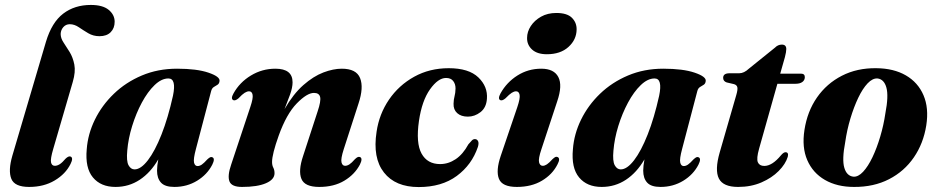

<svg xmlns="http://www.w3.org/2000/svg" viewBox="-20 -745 3792 777"><path d="M347.5 -725Q396 -725 420 -705Q444 -685 444 -657Q444 -631 428 -614.8Q412 -598.5 382.5 -598.5Q357.5 -598.5 337.2 -610.5Q317 -622.5 299 -634.8Q281 -647 262.5 -647Q246.5 -647 236.2 -635.2Q226 -623.5 225.5 -607.5Q225.5 -590.5 237 -573.2Q248.5 -556 261.8 -534.5Q275 -513 280.8 -483.8Q286.5 -454.5 274.5 -413.5L195.5 -142.5Q183.5 -102 186.5 -88Q189.5 -74 202 -74Q211.5 -74 221.8 -80.5Q232 -87 245.5 -103Q257.5 -114.5 265.5 -111.5Q278 -106.5 265.5 -81.5Q245.5 -41 201.5 -14.8Q157.5 11.5 98 11.5Q39 11.5 25.8 -21.5Q12.5 -54.5 30 -115L166 -576Q189.5 -654.5 235.8 -689.8Q282 -725 347.5 -725Z M773 -142.5Q762 -101.5 765.2 -87.2Q768.5 -73 779.5 -73Q788 -73 796.8 -79Q805.5 -85 819 -100Q826.5 -107 831 -108.8Q835.5 -110.5 839.5 -108.5Q851.5 -103.5 839 -78.5Q818.5 -38.5 777.5 -13.5Q736.5 11.5 685.5 11.5Q647.5 11.5 631.5 -6Q615.5 -23.5 615.5 -54.5Q615.5 -72.5 620.5 -100Q589.5 -46.5 545.5 -17.5Q501.5 11.5 447.5 11.5Q388 11.5 356 -27Q324 -65.5 331 -141Q335.5 -202.5 364 -260.8Q392.5 -319 440.8 -365.5Q489 -412 554 -439.5Q619 -467 696.5 -467Q776.5 -467 823.5 -451Q870.5 -435 868.5 -417.5Q867.5 -406.5 860.2 -402Q853 -397.5 845.2 -392.8Q837.5 -388 834.5 -376.5ZM495 -135.5Q491 -93 500.2 -76.2Q509.5 -59.5 524.5 -59.5Q550 -59.5 578.5 -96.5Q607 -133.5 633.5 -200.5Q660 -267.5 680 -357.5Q694.5 -427.5 661.5 -427.5Q633.5 -427.5 605.5 -400.5Q577.5 -373.5 554 -329.8Q530.5 -286 514.8 -235Q499 -184 495 -135.5Z M924.5 -339.5Q912.5 -345 925 -367Q950 -412 995.5 -439.5Q1041 -467 1094.5 -467Q1164 -467 1164 -412Q1164 -390.5 1153.8 -362.2Q1143.5 -334 1131.5 -303.5Q1167 -365 1207.8 -400.8Q1248.5 -436.5 1288.8 -451.8Q1329 -467 1363 -467Q1422 -467 1437.2 -429Q1452.5 -391 1431 -326.5L1371 -141Q1358.5 -102 1362 -88Q1365.5 -74 1376.5 -74Q1385 -74 1394 -79.8Q1403 -85.5 1416.5 -101Q1424 -108 1428.2 -109.5Q1432.5 -111 1437 -109.5Q1449 -104 1436.5 -79Q1415.5 -39 1373.5 -13.8Q1331.5 11.5 1272 11.5Q1213 11.5 1199.8 -21.2Q1186.5 -54 1206.5 -113.5L1265.5 -294.5Q1279.5 -336 1275.5 -352.5Q1271.5 -369 1250.5 -369Q1222.5 -369 1181 -326.5Q1139.5 -284 1108 -196.5Q1081 -121 1081 -89.5Q1081 -76 1086 -66.5Q1091 -57 1091 -44Q1091 -18.5 1056.2 -3.5Q1021.5 11.5 959.5 11.5Q917 11.5 908.5 -11.2Q900 -34 915.5 -79L993 -312Q1005 -347.5 1002.2 -361.5Q999.5 -375.5 988 -375.5Q980 -375.5 970.2 -369.5Q960.5 -363.5 945 -347Q932.5 -336.5 924.5 -339.5Z M1785 -429.5Q1753 -429.5 1720.2 -383.5Q1687.5 -337.5 1675.5 -256Q1662.5 -166 1686 -123.5Q1709.5 -81 1761 -81Q1794.5 -81 1824 -100.8Q1853.5 -120.5 1875.5 -161Q1884.5 -171.5 1890 -177Q1895.5 -182.5 1903 -182Q1911 -181.5 1914.8 -173.5Q1918.5 -165.5 1914 -150.5Q1889.5 -78 1828.5 -33Q1767.5 12 1674.5 12Q1580 12 1533.8 -47Q1487.5 -106 1504 -212Q1514.5 -283.5 1554.2 -341.8Q1594 -400 1656.2 -434.5Q1718.5 -469 1796 -469Q1877 -469 1915.8 -431.8Q1954.5 -394.5 1950.5 -345Q1948 -309.5 1924.5 -291.2Q1901 -273 1873.5 -273Q1846 -273 1830.2 -287.2Q1814.5 -301.5 1815.5 -325.5Q1816 -343 1819.5 -355.5Q1823 -368 1823.5 -387Q1823.5 -405 1814 -417.2Q1804.5 -429.5 1785 -429.5Z M2193 -525.5Q2154 -525.5 2133.2 -544.5Q2112.5 -563.5 2113 -591.5Q2113 -616.5 2128 -639.5Q2143 -662.5 2169.5 -677.5Q2196 -692.5 2231.5 -692.5Q2275 -692.5 2294.5 -673Q2314 -653.5 2313.5 -625.5Q2313 -584.5 2280.5 -555Q2248 -525.5 2193 -525.5ZM2171 -141Q2158 -102.5 2161.5 -88.2Q2165 -74 2176.5 -74Q2184.5 -74 2193.5 -80Q2202.5 -86 2216 -101Q2223.5 -108 2228 -109.8Q2232.5 -111.5 2236.5 -109.5Q2249 -104 2236 -79.5Q2215.5 -39 2173.2 -13.8Q2131 11.5 2071.5 11.5Q2012.5 11.5 1999.2 -21.2Q1986 -54 2006.5 -114.5L2073.5 -311.5Q2085.5 -347 2082.8 -361.2Q2080 -375.5 2068.5 -375.5Q2060.5 -375.5 2051 -369.5Q2041.5 -363.5 2025.5 -347Q2013 -336.5 2005 -339.5Q1993.5 -344.5 2005.5 -367Q2030.5 -412 2074 -439.5Q2117.5 -467 2170.5 -467Q2222 -467 2239.5 -433.2Q2257 -399.5 2235 -335Z M2740.5 -142.5Q2729.5 -101.5 2732.8 -87.2Q2736 -73 2747 -73Q2755.5 -73 2764.2 -79Q2773 -85 2786.5 -100Q2794 -107 2798.5 -108.8Q2803 -110.5 2807 -108.5Q2819 -103.5 2806.5 -78.5Q2786 -38.5 2745 -13.5Q2704 11.5 2653 11.5Q2615 11.5 2599 -6Q2583 -23.5 2583 -54.5Q2583 -72.5 2588 -100Q2557 -46.5 2513 -17.5Q2469 11.5 2415 11.5Q2355.5 11.5 2323.5 -27Q2291.5 -65.5 2298.5 -141Q2303 -202.5 2331.5 -260.8Q2360 -319 2408.2 -365.5Q2456.5 -412 2521.5 -439.5Q2586.5 -467 2664 -467Q2744 -467 2791 -451Q2838 -435 2836 -417.5Q2835 -406.5 2827.8 -402Q2820.5 -397.5 2812.8 -392.8Q2805 -388 2802 -376.5ZM2462.5 -135.5Q2458.5 -93 2467.8 -76.2Q2477 -59.5 2492 -59.5Q2517.5 -59.5 2546 -96.5Q2574.5 -133.5 2601 -200.5Q2627.5 -267.5 2647.5 -357.5Q2662 -427.5 2629 -427.5Q2601 -427.5 2573 -400.5Q2545 -373.5 2521.5 -329.8Q2498 -286 2482.2 -235Q2466.5 -184 2462.5 -135.5Z M2950.5 -404.5 2920.5 -411.5Q2906.5 -416.5 2906.5 -430Q2906.5 -448.5 2932.5 -448.5H2971.5Q2991 -448.5 3010.5 -467L3116 -552Q3128 -564.5 3144 -564.5Q3162 -564.5 3162 -546.5Q3162 -535.5 3156.5 -514L3137.5 -447H3221Q3237 -447 3237 -433Q3237 -420.5 3227 -413.2Q3217 -406 3200 -406H3126L3052 -143.5Q3040.5 -103 3047 -88.2Q3053.5 -73.5 3073 -73.5Q3105 -73.5 3140.5 -116.5Q3151 -129 3159 -129Q3172.5 -128.5 3168 -110.5Q3159 -81 3131.2 -53Q3103.5 -25 3061.5 -6.8Q3019.5 11.5 2967 11.5Q2906.5 11.5 2889.2 -22.5Q2872 -56.5 2892.5 -128L2959.5 -360Q2966 -382 2964 -391.5Q2962 -401 2950.5 -404.5Z M3526 -469Q3596.5 -468.5 3645.8 -440Q3695 -411.5 3717.2 -359.8Q3739.5 -308 3728.5 -237.5Q3717 -164.5 3678.2 -108Q3639.5 -51.5 3577.8 -19.8Q3516 12 3436 11.5Q3367.5 11.5 3318.5 -16.8Q3269.5 -45 3247 -96.8Q3224.5 -148.5 3235.5 -219Q3247 -294 3286.2 -350.5Q3325.5 -407 3387 -438.5Q3448.5 -470 3526 -469ZM3433.5 -30Q3453 -28.5 3473 -50Q3493 -71.5 3510.8 -108.8Q3528.5 -146 3542.2 -192.2Q3556 -238.5 3563 -286.5Q3576.5 -356.5 3567.2 -390.2Q3558 -424 3531.5 -427.5Q3511.5 -429 3491.2 -407.8Q3471 -386.5 3453.2 -349.2Q3435.5 -312 3421.5 -265.5Q3407.5 -219 3400.5 -170Q3387 -99.5 3396.8 -66.2Q3406.5 -33 3433.5 -30Z"/></svg>

Font: Fraunces 72pt S000
Style: Bold Italic
Weight: 700
Italic angle: -16°
Version: Version 1.000; ttfautohint (v1.8.3)